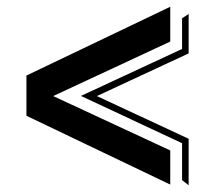

<svg xmlns="http://www.w3.org/2000/svg" viewBox="-20 -546 664 571"><path d="M58.6 -321.3 486.3 -525.9V-422.4L138.2 -260.3L486.3 -98.6V2.9L58.6 -201.7ZM521.5 -400.4V-491.7L541 -504.4V-387.2L268.1 -260.3L541 -133.3V4.9L521.5 -10.3V-120.1L220.7 -260.7Z"/></svg>

Font: Vast Shadow
Style: Regular
Weight: 400
Designer: Nicole Fally
Foundry: Nicole Fally
Version: Version 1.002